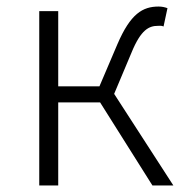

<svg xmlns="http://www.w3.org/2000/svg" viewBox="-20 -567 568 587"><path d="M329 -280 382 -406C411 -477 436 -488 463 -488C471 -488 473 -489 480 -486L492 -542C484 -545 475 -547 465 -547C416 -547 379 -525 339 -432L284 -303H158V-533H100V0H158V-254H286L446 0H510Z"/></svg>

Font: Spoqa Han Sans Neo Light
Style: Regular
Weight: 300
Designer: [Spoqa Han Sans Neo] Dong-huui Kim ___ Younghwa Kang ___ Yujin Lee ___ [Noto Sans] Ryoko NISHIZUKA ____ (kana & ideograp
Foundry: Spoqa (http://www.spoqa-han-sans.com)
Version: Version 1.100;hotconv 1.0.109;makeotfexe 2.5.65596